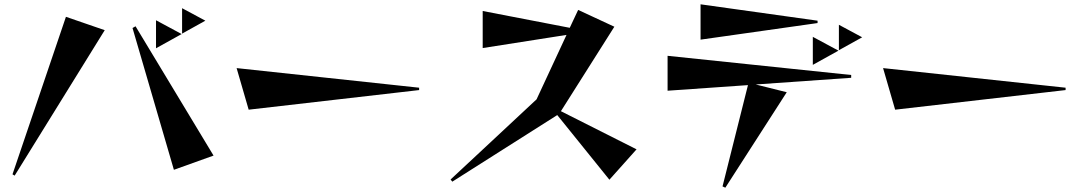

<svg xmlns="http://www.w3.org/2000/svg" viewBox="-20 -791 5040 891"><path d="M825 -635V-753L933 -695ZM38 18 286 -713 466 -651 48 24ZM704 -567V-697L823 -633ZM787 -3 595 -661 609 -669 971 -69Z M1134 -282 1078 -475 1925 -384V-373Z M2566 -257 2079 52 2071 42 2470 -330 2609 -629 2220 -568V-740L2624 -662L2663 -745L2831 -667L2583 -275L2934 -98L2808 43Z M3231 -607V-771L3774 -695V-684ZM3873 -558V-676L3981 -618ZM3752 -490V-620L3871 -556ZM3487 -399 3631 -363 3346 80 3333 74 3451 -396 3078 -370V-532L3930 -443V-430Z M4134 -282 4078 -475 4925 -384V-373Z"/></svg>

Font: Reggae One
Style: Regular
Weight: 400
Designer: Fontworks Inc.
Foundry: Fontworks Inc.
Version: Version 1.100